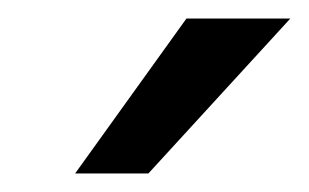

<svg xmlns="http://www.w3.org/2000/svg" viewBox="-20 -687 333 207"><path d="M293 -667 140 -500H61L181 -667Z"/></svg>

Font: Overused Grotesk Medium
Style: Italic
Weight: 500
Italic angle: -10°
Version: Version 0.003